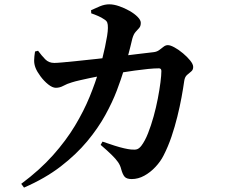

<svg xmlns="http://www.w3.org/2000/svg" viewBox="-20 -814 1040 889"><path d="M401.7 -766.8Q419.6 -775.4 442.5 -784.8Q465.5 -794.2 486.2 -794Q507 -794 532.2 -785.2Q557.4 -776.4 580.2 -763.4Q602.9 -750.4 617.4 -735.6Q631.9 -720.8 631.9 -708.4Q631.9 -692.8 624.3 -684.4Q616.8 -676 607.7 -666Q598.7 -656.1 592.7 -635.1Q589 -619.3 583.3 -596.4Q577.5 -573.5 570.1 -545.6Q562.6 -517.8 552.5 -486.2Q540.9 -447.8 520.8 -394.5Q500.6 -341.3 467.4 -280.9Q434.2 -220.5 383.6 -159.6Q332.9 -98.7 261.2 -43.4Q189.4 11.9 91.2 54.6L78.3 37.2Q164.6 -27.1 225.3 -95.2Q286 -163.4 327.1 -231.8Q368.2 -300.2 395.1 -366.1Q422 -431.9 439.4 -491.6Q446.6 -513.8 453.4 -541.3Q460.2 -568.8 466.2 -596.2Q472.1 -623.7 475.9 -647.3Q479.6 -670.9 479.6 -684.6Q479.9 -700.8 476.7 -709.2Q473.6 -717.6 463.5 -723.8Q450.5 -732.9 434.4 -739.9Q418.3 -746.9 402.4 -752.3ZM446 -143.2 454.6 -158.3Q484.3 -147.9 509.8 -139.8Q535.3 -131.7 554.8 -127.3Q574.2 -122.9 586.1 -121.8Q605.4 -119.7 615.2 -123.2Q624.9 -126.8 634.5 -139.1Q651.6 -161.6 665.6 -197.4Q679.7 -233.2 691.3 -274.8Q702.8 -316.4 710.7 -357.4Q718.6 -398.4 722.9 -432.2Q727.2 -466.1 727.2 -485.1Q727.2 -497.6 715.9 -497.6Q694.6 -497.6 665.5 -494.7Q636.5 -491.9 604.9 -487.4Q573.3 -482.9 542.4 -478.1Q511.6 -473.4 485.5 -468.9Q468.5 -466.4 445.3 -462.4Q422.1 -458.3 397.5 -452.9Q372.8 -447.5 350.4 -442.5Q328 -437.5 312.7 -432.6Q290.4 -426.1 273.7 -416.8Q256.9 -407.5 238.6 -407.5Q222.9 -407.5 203.3 -423.1Q183.7 -438.8 167.6 -460.5Q151.5 -482.2 144.8 -499.2Q137.6 -517.3 138.1 -535.5Q138.6 -553.7 142.2 -575.5L156.2 -579Q172.9 -556.4 189.4 -539.5Q205.9 -522.6 231.5 -522.6Q243.1 -522.6 272.3 -525.3Q301.5 -528.1 342.7 -532.2Q383.9 -536.2 431.3 -541.6Q478.7 -547 526.5 -552.6Q574.3 -558.3 617.8 -563.8Q661.3 -569.3 693 -572.7Q707 -574.7 717.3 -582.3Q727.6 -589.8 737.1 -597.4Q746.6 -605 757.2 -605Q769.1 -605 788.5 -594.2Q807.9 -583.5 827.5 -567Q847.1 -550.6 860.8 -533.6Q874.5 -516.5 874.5 -504Q874.5 -490.6 865.5 -483.3Q856.5 -476 846.1 -467Q835.7 -458 833 -439.2Q828.4 -406.2 820.6 -363.7Q812.8 -321.2 801.2 -274.3Q789.7 -227.4 774 -181.1Q758.3 -134.9 737.5 -94.4Q723.6 -66.5 699.9 -41.2Q676.3 -15.9 648 -0.4Q619.7 15.1 589.9 15.1Q566.6 15.1 557.2 4.5Q547.8 -6.1 541.1 -30.8Q536.9 -48.4 526.6 -63.2Q516.4 -78 497.2 -96.8Q478.1 -115.7 446 -143.2Z"/></svg>

Font: Noto Serif KR
Style: Regular
Weight: 200
Designer: Ryoko NISHIZUKA 西塚涼子 (kana & ideographs); Frank Grießhammer (Latin, Greek & Cyrillic); Wenlong ZHANG 张文龙 (bopomofo); San
Foundry: Adobe
Version: Version 2.001;hotconv 1.1.0;makeotfexe 2.6.0